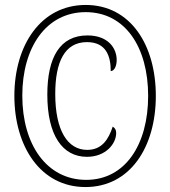

<svg xmlns="http://www.w3.org/2000/svg" viewBox="-20 -745 688 775"><path d="M325 10C505 10 609 -151 609 -358C609 -563 507 -725 326 -725C145 -725 38 -563 38 -358C38 -156 142 10 325 10ZM328 -19C168 -19 70 -162 70 -359C70 -552 165 -696 326 -696C485 -696 578 -555 578 -358C578 -162 486 -19 328 -19ZM331 -112C408 -112 449 -166 449 -208C449 -221 444 -228 435 -234C418 -182 391 -140 332 -140C253 -140 203 -218 203 -366C203 -495 241 -575 331 -575C408 -575 427 -519 427 -458C440 -458 451 -476 451 -503C451 -551 416 -602 333 -602C223 -602 171 -515 171 -363C171 -199 232 -112 331 -112Z"/></svg>

Font: Noto Serif Khmer ExtraCondensed ExtraLight
Style: Regular
Weight: 200
Width: 2
Designer: Danh Hong and the Monotype Design Team
Foundry: Monotype Imaging Inc.
Version: Version 2.004